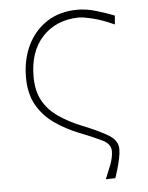

<svg xmlns="http://www.w3.org/2000/svg" viewBox="-51 -546 604 781"><g transform="rotate(-5 251.0 -155.5)"><path d="M349.5 193Q359.5 170 371.8 138.2Q384 106.5 384 81.5Q384 52 350 35.2Q316 18.5 257.5 -4.5Q203.5 -26 159 -57.2Q114.5 -88.5 88.2 -134.8Q62 -181 62 -248Q62 -320.5 90 -378.5Q118 -436.5 170.2 -470.2Q222.5 -504 295 -504Q332 -504 373.8 -491.2Q415.5 -478.5 444 -467L441 -431Q393 -453 354.2 -462.5Q315.5 -472 296 -472Q204 -470 148.5 -410.5Q93 -351 93 -248Q93 -190 115 -150Q137 -110 177.5 -82Q218 -54 273.5 -31.5Q344.5 -3 379.8 19.2Q415 41.5 415 75.5Q415 92.5 410.2 114.8Q405.5 137 399.2 158Q393 179 388.5 192Z"/></g></svg>

Font: Commissioner Flair Thin
Style: Regular
Weight: 100
Designer: Kostas Bartsokas
Foundry: Kostas Bartsokas
Version: Version 1.000; ttfautohint (v1.8.3)